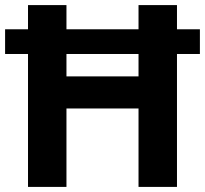

<svg xmlns="http://www.w3.org/2000/svg" viewBox="-20 -734 805 754"><path d="M90 0V-522H0V-619H90V-714H241V-619H524V-714H675V-619H765V-522H675V0H524V-308H241V0ZM241 -434H524V-522H241Z"/></svg>

Font: Noto Naskh Arabic
Style: Regular
Weight: 400
Designer: Monotype Design Team, David Williams, Mohamad Dakak and Nizar Qandah
Foundry: Monotype Imaging Inc.
Version: Version 2.013